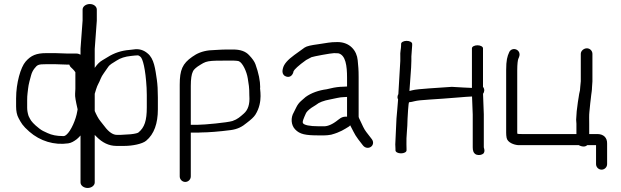

<svg xmlns="http://www.w3.org/2000/svg" viewBox="-20 -733 3086 954"><path d="M314.4 -467 255.4 -469H210.1C160.8 -469 134.1 -457.9 107.3 -427.1C82.8 -399 60 -320.9 60 -244.2V-203.9C60 -180.9 63.8 -161.4 72.5 -145.7C85.4 -122.3 91.2 -109.2 125.6 -79C179.6 -31.7 249.6 -10.7 319 -20.7C333.9 -22.8 346.9 -30.5 361.3 -41.3L361.7 -41.6L362 -41.9C368.9 -47.7 373.2 -52 380.1 -59.9V173.5C380.1 188.5 396.1 201 415.4 201C434.7 201 450.7 188.5 450.7 173.5V-62.7C452.3 -60.9 457.5 -55.6 460.6 -52.7C488.2 -24.7 521.1 -8 557.8 -8H599C637.4 -8 687.1 -17.7 706.2 -33.7C745.9 -66.7 764.4 -119.8 764.4 -189.6V-248.4C764.4 -284.2 762.7 -313.7 759.3 -337.3C751.6 -389.6 745.8 -442.4 713 -468C693.7 -484.7 670 -491.7 643.7 -487.3C636.3 -486.4 628.9 -485.5 622.7 -484.9C583.9 -481.9 547.5 -469.9 515.6 -449.7C509.1 -445.6 500.2 -440.2 489.1 -433.8C475.1 -425.7 463.6 -414.1 452.5 -398.3L450.7 -395.5V-490.1L461 -630.1V-685.5C461 -699.9 446.5 -713 426.3 -713C407.2 -713 390.4 -701.1 390.4 -685.5V-630.9L380.1 -491.9V-461.3C374.5 -464.4 367.2 -467 359 -467ZM324.3 -412C324.9 -409.1 328.5 -402 332.7 -398.3C346.5 -385.8 353.6 -376.4 354.5 -374.1V-291.5C354.5 -286 354 -277.8 353.2 -267.3C352 -253.6 356.3 -230.6 365.7 -189.7C365.4 -188.5 364.2 -182.9 363.6 -178.5C358 -141.5 333.1 -82.3 309.5 -63.1C301.8 -56.9 297.2 -56.4 293.6 -56.8L292.3 -57H291C261.7 -57 237.2 -62 216.5 -71.7C197.3 -80.7 190.1 -82.9 174.9 -94.7L174.5 -95.1L174.1 -95.4C149.2 -114.6 134.4 -131.2 128.8 -143.2C126.7 -147.9 125.5 -150.3 122 -156.6C117.4 -170.8 115 -184.7 115 -197.5V-235.5C115 -248.4 115.6 -259.9 116.9 -269.9C122 -310.7 119.9 -305.6 134.6 -359.2C138 -372 143.6 -383.1 151.2 -392.8C165.7 -411.3 170.1 -414 210.1 -414H254.7L313.7 -412ZM559.7 -63C543.5 -63 522.1 -74.1 498.6 -106.2C493.3 -113.5 486.9 -121.5 479.5 -130.3C468.1 -143.9 458.4 -163.8 450.7 -181.5V-267C451.6 -270 454.2 -278.3 457.8 -290.2C464.9 -313.6 471.7 -319.3 480.2 -342C486.6 -359.2 502.1 -376.7 515.3 -397.3C526.5 -414.8 538.3 -417.7 559.3 -432C577.7 -444.3 601.4 -452.1 631.6 -455.1L650.4 -457.1C655.2 -457.7 660.2 -458 665.4 -458C666.2 -458 670.7 -456.9 678 -450.8C689.1 -442 703.1 -391.7 708.4 -296.8C709.1 -285 709.4 -273.3 709.4 -261.5V-199.5C709.4 -134.2 698.4 -99.5 667.5 -74.5C665.2 -72.6 653 -68.2 629.4 -65.9L581.5 -63Z M928 -306.5C928 -341.1 932 -364.6 937.7 -375.9L938.1 -376.7L938.4 -377.5C940.1 -382.7 947.2 -391.8 962.1 -402.5C1008.3 -431.9 1002.1 -432 1129.4 -432C1153.1 -432 1164.1 -430.1 1167.4 -428.6C1186 -420.2 1206 -376.8 1211.1 -343.6C1215.8 -312.9 1218.9 -302.2 1218.9 -257.5V-257.1L1219 -256.6C1222 -214.4 1211.9 -186.3 1191.3 -168.5C1173.3 -152.9 1161.1 -140.7 1135.1 -131.8C1109.2 -123.8 994.9 -113 963.5 -113H931.5C930.3 -113 929.1 -112.9 928 -112.8ZM931.5 -74H963.5C969.2 -74 974.1 -74.2 980.3 -74.9C1014.7 -75 1067.9 -79 1127 -86.7C1161 -91.5 1183.3 -103.1 1206.5 -122.8C1226.6 -138 1241.3 -151.2 1248.9 -163.2C1290.4 -228.6 1268.1 -298.2 1272.9 -298.2C1272.9 -331.9 1264.9 -370.3 1249.3 -413.7C1244.4 -427.4 1233.9 -441.8 1218.4 -458.2C1200.6 -477.9 1174.7 -487 1138.1 -487H1108.7C1094 -487 1075.9 -486.3 1053.9 -484.9L1021 -482.9L1020.4 -482.9C984.4 -478.7 958.8 -467.8 935.2 -450.8C886.7 -417.1 873 -385.6 873 -312.3V143.5C873 158.5 885.5 171 900.5 171C915.5 171 928 158.5 928 143.5V-74.2C929.1 -74 930.3 -74 931.5 -74Z M1672.3 -146.3 1672 -146.1 1660.1 -137.5 1659.7 -137.2C1631.5 -114.2 1608 -105.5 1590.3 -105.5H1565.1C1515.1 -105.5 1492.9 -112.4 1486.9 -119.2L1486.6 -119.5L1486.3 -119.8C1479.9 -126.2 1489.4 -145.8 1499.6 -169.1C1503.1 -177.2 1512 -186.3 1527.7 -197.6C1534.6 -201.5 1544.2 -207.4 1550.9 -212.2L1551.4 -212.6L1551.9 -213C1564.5 -223.7 1587.3 -233.1 1622.5 -239.4C1644.2 -243.2 1668.3 -250.5 1688.3 -250.5H1689L1704.4 -251.4V-153.3C1693.6 -154.3 1681.3 -152.1 1672.3 -146.3ZM1721.9 -106.7C1746.6 -59.7 1742.4 -62.4 1783 -11C1793.8 3.3 1811.9 5 1823.5 -3.9C1835.1 -12.2 1837.6 -28.7 1827 -42.2C1814.3 -58.4 1811.4 -62.7 1799.9 -77.3C1788.5 -91.7 1780.3 -111.8 1770.9 -131.5L1763.4 -147.3C1762.5 -149.3 1762 -151.2 1762 -153.3V-348.9C1762 -389.9 1760.2 -401.4 1757.3 -433.7C1753 -480.6 1719.1 -524 1656.8 -524C1616.3 -524 1607.8 -519.5 1560.2 -513.1C1527.3 -508.7 1504.6 -504.2 1493.6 -496.7C1476.9 -484.9 1459.4 -471.9 1442.2 -459.6C1410.3 -436.2 1390 -414.9 1385.3 -391.4C1382.9 -382 1381.8 -370.3 1389.1 -361.2C1393.2 -356.2 1398.8 -353.3 1404.5 -351.9C1423.8 -347 1435.9 -362.3 1438.7 -379.3C1442.1 -387 1462.6 -407.6 1501.2 -434.8C1512.8 -441 1520.7 -445.1 1527.7 -448.9C1537.6 -452.7 1624.9 -469 1640 -469C1651.4 -469 1660 -468.6 1661.5 -468.1L1662.2 -467.9C1697.5 -458.3 1704.4 -406.1 1704.4 -347.1V-303.1C1704.4 -303.1 1701.7 -303 1700.7 -303L1684.7 -302.1C1665.7 -302 1642.8 -299 1622.2 -293.8L1602.7 -289.4C1564.2 -284.5 1526.5 -271.4 1498.7 -251.2C1494.3 -247.1 1487.2 -240.9 1477.6 -232.8C1466.5 -223.4 1457.7 -211.8 1451.5 -198.4C1445.9 -186.5 1441.8 -178.3 1439.7 -174.7C1423.8 -148.4 1425.7 -112.1 1446.2 -90.4C1469.5 -65.4 1498.8 -60.3 1563.7 -60.3H1591C1601.7 -60.3 1612.8 -61.4 1624.3 -63.6L1625.3 -63.7L1626.2 -64C1670.5 -76 1690.4 -90 1714.8 -105L1715.4 -105.5L1720 -110.4C1720.6 -109.1 1721.2 -107.9 1721.9 -106.7Z M2000.5 -530C1985.5 -530 1973 -523.2 1973 -515V-509C1973 -488.6 1967.3 -476 1969 -451.6V-430.6L1959.3 -265.3C1957.5 -262.3 1955 -256.3 1955 -251C1955 -246.7 1955.4 -244.1 1958 -238.6C1957.3 -219.4 1951 -162.6 1950 -144.3L1944 -14.7L1944.1 -14C1944.7 -4.4 1945 2.7 1945 7V14C1945 22.5 1957.5 29 1972.5 29C1987.5 29 2000 22.5 2000 14V7C2000 1.3 1999.8 -6.1 1999.5 -15.4C1998 -55.8 2004.9 -97.3 2005 -142.5C2005.5 -148.8 2008.8 -224.8 2012.8 -225C2020 -225.5 2029.2 -227.3 2041.5 -230.5C2052 -233.2 2074.9 -236 2114.3 -238.3C2154.3 -240.7 2203.5 -244.3 2261.8 -249.1C2281.8 -251.2 2304.6 -252.3 2325.4 -253.6L2328.9 -163.8V-1C2328.9 14.3 2331.8 28 2345.9 35C2359.3 40 2374.5 36.8 2382.4 29.5C2391.9 17.3 2383.9 1.7 2383.9 -1V-165.2L2380.1 -266.9C2387.2 -275.9 2389.2 -290.2 2379.9 -301.5V-493C2379.9 -501.2 2367.4 -508 2352.4 -508C2337.3 -508 2324.9 -501.2 2324.9 -493V-296.2C2296.3 -297.5 2277.7 -298.1 2224.9 -301.5C2161.7 -296.4 2055.2 -291.9 2028 -284.4C2022.4 -282.9 2019.6 -282.1 2014.4 -281C2016.3 -320.6 2024 -394.1 2024 -431V-452.6L2028 -507.6V-515C2028 -523.2 2015.6 -530 2000.5 -530Z M2550 -383.3C2550 -415.6 2553 -435.9 2555.4 -440.8C2560 -450.8 2563.7 -460.3 2560.4 -470.5C2555.1 -486.3 2537.9 -492.6 2524.5 -487.5C2518.3 -485.2 2512.6 -479.9 2510 -473.4C2500.5 -453.1 2495 -432.9 2495 -385.3V-73.2C2495 -64.9 2495.7 -56.7 2497.2 -48.5C2501.5 -23.9 2535.4 -13.5 2552.4 -12.1L2552.9 -12H2855.6C2861.2 -8.3 2871.3 -5 2879.6 -5C2886.1 -5 2891.9 -6.5 2898.1 -12H2941.6V82.5C2941.6 97.5 2954.1 110 2969.1 110C2984.1 110 2996.6 97.5 2996.6 82.5V-19.1C2997.6 -49 2978.8 -67 2948.1 -67H2907.6V-118.3C2907.6 -134.3 2906.6 -161.9 2908.5 -176.3L2910.6 -197.3C2911.7 -212.3 2913.9 -228.5 2915.5 -242.2L2917.5 -260.1C2918.8 -271.6 2921.5 -283.9 2921.6 -299.5L2923.6 -328.7V-465.5C2923.6 -480.5 2911.1 -493 2896.1 -493C2881.1 -493 2865.8 -480.5 2865.8 -465.5V-329.4L2863 -300.3V-299.9C2863 -290.2 2861.4 -279.3 2858 -267.4L2857.8 -266.8L2855 -248.5C2852.8 -234.8 2849.7 -217.1 2848.2 -201.1L2845.5 -180.2L2842.7 -137.8L2842.8 -137C2843.6 -130.4 2844.1 -124.2 2844.1 -118.3V-67H2572.5C2559.8 -67 2552.5 -67.6 2551.1 -68.2C2550.9 -68.6 2550 -70.8 2550 -75.9Z"/></svg>

Font: MewTooHand
Style: BdWide
Weight: 400
Designer: Mew Too, Robert Jablonski
Version: Version 0.77